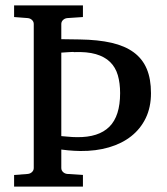

<svg xmlns="http://www.w3.org/2000/svg" viewBox="-20 -691 618 711"><path d="M424.8 -346.2Q424.8 -383.3 416.3 -412.6Q407.7 -441.9 387.7 -461.4Q367.7 -481 335 -490.5Q302.2 -500 253.9 -498Q252.9 -499 245.4 -498.5Q237.8 -498 229.5 -497.6Q219.7 -496.6 207 -496.1V-187Q218.3 -186 229 -185.1Q238.3 -184.1 248 -183.6Q257.8 -183.1 265.1 -183.1Q345.2 -182.1 385 -221.7Q424.8 -261.2 424.8 -346.2ZM539.1 -346.2Q539.1 -293.9 519.8 -253.9Q500.5 -213.9 465.8 -186.5Q431.2 -159.2 383.3 -145.3Q335.4 -131.3 277.8 -131.8Q267.1 -131.8 254.9 -132.6Q242.7 -133.3 231.9 -134.3Q219.2 -135.7 207 -137.2V-68.8Q207 -60.1 213.4 -54Q219.7 -47.9 229 -46.9L287.1 -43V0H32.2V-43L83 -46.9Q92.3 -47.9 98.6 -54Q105 -60.1 105 -68.8V-602.1Q105 -610.8 98.6 -616.9Q92.3 -623 83 -624L32.2 -627.9V-670.9H287.1V-627.9L229 -624Q219.7 -623 213.4 -616.9Q207 -610.8 207 -602.1V-545.9L274.9 -544.9Q343.3 -543.9 393.1 -532.5Q442.9 -521 475.3 -497.1Q507.8 -473.1 523.4 -436Q539.1 -398.9 539.1 -346.2Z"/></svg>

Font: BabelStone Ogham Bound
Style: Italic
Weight: 400
Italic angle: -30°
Designer: Andrew West
Foundry: BabelStone
Version: Version 2.02 March 14, 2022